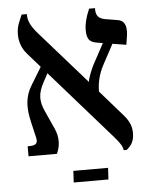

<svg xmlns="http://www.w3.org/2000/svg" viewBox="-55 -693 698 876"><g transform="rotate(-5 294.5 -255.0)"><path d="M536 -64C536 -90 529 -116 502 -147L398 -266C398 -301 405 -341 428 -385L478 -478L541 -468C547 -504 549 -516 549 -530C549 -563 537 -580 510 -584L455 -593C428 -598 413 -610 413 -641V-647H386C369 -608 362 -576 362 -553C362 -503 379 -494 412 -489L435 -485L384 -391C373 -369 359 -336 356 -314L145 -554C107 -596 101 -623 101 -643V-647H77C65 -617 52 -597 52 -558C52 -545 53 -504 86 -467L143 -402L95 -323C62 -270 62 -220 77 -155L94 -82C100 -57 91 -46 61 -46H52V0H182C200 -38 199 -77 182 -115L144 -199C121 -249 125 -284 149 -329L171 -370L450 -52C476 -22 485 -7 487 10H501C517 -4 536 -21 536 -64ZM247 137H406L409 84H250Z"/></g></svg>

Font: Noto Serif Hebrew
Style: Regular
Weight: 400
Designer: Monotype Design Team
Foundry: Monotype Imaging Inc.
Version: Version 1.901